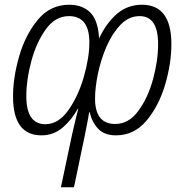

<svg xmlns="http://www.w3.org/2000/svg" viewBox="-20 -562 781 810"><path d="M579 -542Q519 -542 474.5 -504.5Q430 -467 398 -400Q394 -476 361 -509Q328 -542 272 -542Q192 -542 139.5 -478.5Q87 -415 61 -325Q35 -235 35 -155Q35 9 155 9Q206 9 244.5 -24Q283 -57 308 -103H310Q305 -85 298 -54.5Q291 -24 284 6L237 228H292L336 18Q341 -8 346.5 -35Q352 -62 356 -88H359Q367 -48 393.5 -19.5Q420 9 469 9Q546 9 598 -53Q650 -115 676.5 -204.5Q703 -294 703 -376Q703 -542 579 -542ZM271 -494Q357 -494 357 -383Q357 -320 334 -239Q311 -158 269 -98Q227 -38 171 -38Q91 -38 91 -157Q91 -225 112 -303.5Q133 -382 173 -438Q213 -494 271 -494ZM569 -494Q647 -494 647 -376Q647 -306 625.5 -227.5Q604 -149 563.5 -94Q523 -39 466 -39Q381 -39 381 -146Q381 -193 393.5 -252.5Q406 -312 430 -367Q454 -422 489 -458Q524 -494 569 -494Z"/></svg>

Font: Noto Sans Display SemiCondensed Light
Style: Italic
Weight: 300
Width: 4
Italic angle: -12°
Designer: Monotype Design Team
Foundry: Monotype Imaging Inc.
Version: Version 1.900